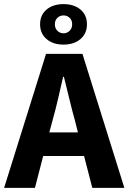

<svg xmlns="http://www.w3.org/2000/svg" viewBox="-26 -914 625 934"><path d="M230 -330 214 -270H353L338 -330Q324 -379 311 -434Q298 -489 285 -540H281Q269 -488 256.5 -433.5Q244 -379 230 -330ZM-6 0 198 -652H375L579 0H423L383 -155H184L144 0ZM283 -697Q232 -697 200.5 -724Q169 -751 169 -796Q169 -841 200.5 -867.5Q232 -894 283 -894Q334 -894 365.5 -867.5Q397 -841 397 -796Q397 -751 365.5 -724Q334 -697 283 -697ZM283 -752Q300 -752 312.5 -764Q325 -776 325 -796Q325 -816 312.5 -827.5Q300 -839 283 -839Q266 -839 253.5 -827.5Q241 -816 241 -796Q241 -776 253.5 -764Q266 -752 283 -752Z"/></svg>

Font: Giro Regular
Style: Bold
Weight: 700
Designer: Paul D. Hunt
Foundry: Adobe Systems Incorporated
Version: Version 1.000;PS 1.0;hotconv 1.0.88;makeotf.lib2.5.647800